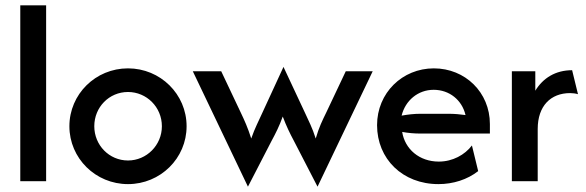

<svg xmlns="http://www.w3.org/2000/svg" viewBox="-20 -687 2221 728"><path d="M56.9 0H154.9V-666.7H56.9Z M465.3 11.1C588.2 11.1 687.5 -86.8 687.5 -208.3C687.5 -329.9 588.2 -427.8 465.3 -427.8C342.4 -427.8 243.1 -329.9 243.1 -208.3C243.1 -86.8 342.4 11.1 465.3 11.1ZM465.3 -78.5C393.8 -78.5 337.5 -136.8 337.5 -208.3C337.5 -280.6 393.8 -338.2 465.3 -338.2C536.1 -338.2 593.8 -280.6 593.8 -208.3C593.8 -136.8 536.1 -78.5 465.3 -78.5Z M920.1 20.8 1009.7 -152.8C1025 -181.2 1038.9 -208.3 1052.1 -245.1C1066 -208.3 1079.2 -181.2 1094.4 -152.8L1184 20.8L1393.1 -416.7H1291L1216.7 -259.7C1202.8 -231.2 1189.6 -204.9 1177.1 -161.8C1163.9 -203.5 1150 -229.2 1137.5 -256.9L1054.9 -433.3L973.6 -256.9C961.1 -228.5 946.5 -202.1 932.6 -161.8C919.4 -203.5 906.9 -230.6 893.1 -259.7L818.8 -416.7H711.1Z M1642.4 11.1C1698.6 11.1 1752.1 -6.2 1793.1 -38.2L1769.4 -135.4C1742.4 -100 1696.5 -74.3 1643.8 -74.3C1570.1 -74.3 1515.3 -121.5 1504.9 -186.8C1527.8 -182.6 1550.7 -180.6 1574.3 -180.6H1837.5V-216.7C1837.5 -336.8 1743.8 -427.8 1625 -427.8C1505.6 -427.8 1409.7 -334.7 1409.7 -212.5C1409.7 -84.7 1506.2 11.1 1642.4 11.1ZM1502.8 -248.6C1516.7 -305.6 1564.6 -346.5 1624.3 -346.5C1684 -346.5 1731.9 -307.6 1745.1 -250.7C1725 -253.5 1703.5 -255.6 1680.6 -255.6H1574.3C1550 -255.6 1526.4 -252.8 1502.8 -248.6Z M1920.8 0H2018.8V-197.9C2018.8 -285.4 2068.1 -334 2141.7 -334C2151.4 -334 2162.5 -332.6 2171.5 -329.9L2149.3 -420.8C2086.1 -420.8 2038.9 -391 2009.7 -343.1V-416.7H1920.8Z"/></svg>

Font: Afacad Medium
Style: Regular
Weight: 500
Designer: Kristian Moeller
Foundry: Dicotype
Version: Version 1.000